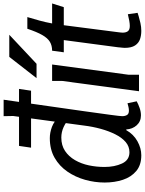

<svg xmlns="http://www.w3.org/2000/svg" viewBox="113 -918 818 1085"><g transform="rotate(-90 522.5 -376.0)"><path d="M409 -711 408 -765H501Q482 -630 465 -513Q448 -396 435.5 -306Q423 -216 415.5 -161Q408 -106 408 -95Q408 -79 414.5 -68Q421 -57 439 -57Q449 -57 460 -59.5Q471 -62 481 -65L492 -13Q476 -4 454.5 3.5Q433 11 413 11Q378 11 356.5 -13Q335 -37 333 -72H329Q306 -31 266.5 -9Q227 13 187 13Q132 13 98 -15.5Q64 -44 48.5 -91Q33 -138 33 -194Q33 -250 48.5 -305Q64 -360 95 -405Q126 -450 173 -477Q220 -504 284 -504Q315 -504 347.5 -492Q380 -480 407 -448V-385Q375 -413 346.5 -426Q318 -439 287 -439Q243 -439 211.5 -418Q180 -397 159.5 -361.5Q139 -326 130 -283Q121 -240 121 -195Q121 -138 140.5 -96Q160 -54 204 -54Q237 -54 262 -75.5Q287 -97 305.5 -134Q324 -171 336.5 -216.5Q349 -262 355 -311ZM240 -678H562L552 -610H230Z M642 0H549L607 -434V-491H700L642 -58ZM743 -733H868L704 -579H623Z M968 -631Q957 -594 948 -561.5Q939 -529 932 -491H1045L1024 -425H922L882 -114Q882 -113 881 -105.5Q880 -98 880 -92Q880 -74 888 -63Q896 -52 918 -52Q930 -52 947 -55Q964 -58 984 -63L992 -8Q989 -7 973 -2Q957 3 934.5 8Q912 13 890 13Q864 13 842.5 5.5Q821 -2 807.5 -22.5Q794 -43 794 -81Q794 -87 795 -94.5Q796 -102 796.5 -108.5Q797 -115 797 -116L838 -425H769L778 -491Q807 -491 828 -503.5Q849 -516 866.5 -546.5Q884 -577 902 -631Z"/></g></svg>

Font: Rosario Medium
Style: Italic
Weight: 500
Italic angle: -8.05°
Version: Version 1.201